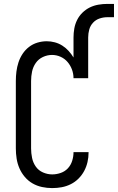

<svg xmlns="http://www.w3.org/2000/svg" viewBox="-20 -954 603 982"><path d="M247 8Q221 8 195 2.5Q169 -3 146.5 -16Q124 -29 107 -49Q90 -69 79.5 -93Q69 -117 65 -143Q61 -169 61 -195V-540Q61 -564 64 -588Q67 -612 74.5 -635Q82 -658 95.5 -678.5Q109 -699 128.5 -714Q148 -729 171.5 -736Q195 -743 219 -743Q240 -743 260.5 -737.5Q281 -732 299 -720.5Q317 -709 331 -693.5Q345 -678 356 -660V-762Q356 -785 360 -808Q364 -831 374.5 -852Q385 -873 402 -889.5Q419 -906 439.5 -916Q460 -926 483 -930Q506 -934 529 -934H563V-866H529Q509 -866 489.5 -859.5Q470 -853 456 -838Q442 -823 436.5 -803Q431 -783 431 -762V-554H356Q356 -577 348 -598.5Q340 -620 325.5 -637Q311 -654 290 -663.5Q269 -673 246 -673Q222 -673 199.5 -662.5Q177 -652 163 -632Q149 -612 144 -588Q139 -564 139 -540V-195Q139 -171 144 -146.5Q149 -122 163 -102Q177 -82 200 -72Q223 -62 247 -62Q269 -62 290.5 -69.5Q312 -77 327 -93Q342 -109 349 -131Q356 -153 356 -175V-176H433V-174Q433 -149 427.5 -125Q422 -101 410.5 -79.5Q399 -58 381.5 -40.5Q364 -23 342 -12Q320 -1 296 3.5Q272 8 247 8Z"/></svg>

Font: Iosevka Curly Slab
Style: Regular
Weight: 400
Monospace: yes
Designer: Belleve Invis
Foundry: Belleve Invis
Version: Version 22.1.2; ttfautohint (v1.8.4)